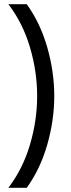

<svg xmlns="http://www.w3.org/2000/svg" viewBox="-20 -740 340 920"><path d="M20 160Q89 70 123.5 -46.5Q158 -163 158 -280Q158 -397 123.5 -513.5Q89 -630 20 -720H108Q173 -630 206.5 -513Q240 -396 240 -280Q240 -164 206.5 -47Q173 70 108 160Z"/></svg>

Font: TASA Orbiter Display
Style: Regular
Weight: 400
Designer: Weizhong Zhang
Version: Version 1.000;Glyphs 3.1.2 (3151)